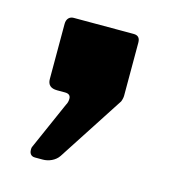

<svg xmlns="http://www.w3.org/2000/svg" viewBox="-62 -216 376 424"><g transform="rotate(15 126.5 -4.0)"><path d="M72 156C85 156 100 150 108 138L206 -13C208 -18 209 -23 209 -27V-148C209 -159 204 -164 194 -164H57C48 -164 41 -158 41 -146V-20C41 -7 48 0 63 0H81C90 0 94 4 94 11C94 16 93 21 90 26L42 135C41 137 41 140 41 142C41 147 43 156 54 156Z"/></g></svg>

Font: Libre Franklin
Style: Bold
Weight: 700
Designer: Pablo Impallari, Rodrigo Fuenzalida
Foundry: Impallari Type
Version: Version 1.002; ttfautohint (v1.5)